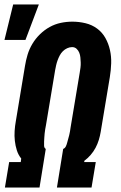

<svg xmlns="http://www.w3.org/2000/svg" viewBox="-22 -840 542 860"><path d="M155 0H0L19 -114H71L73 -130Q60 -146 53.5 -166.5Q47 -187 44.5 -209Q42 -231 43.5 -253.5Q45 -276 49 -298L90 -545Q94 -570 101.5 -595Q109 -620 123 -643.5Q137 -667 157 -686.5Q177 -706 200.5 -719Q224 -732 250 -737.5Q276 -743 302 -743Q332 -743 361 -736Q390 -729 413 -712Q436 -695 450 -670Q464 -645 470.5 -616Q477 -587 476 -556.5Q475 -526 470 -495L429 -249Q426 -231 420.5 -213Q415 -195 406 -178Q397 -161 384 -146Q371 -131 356 -120L355 -114H407L388 0H233L261 -173Q269 -176 273 -184.5Q277 -193 279 -201.5Q281 -210 283.5 -218Q286 -226 288 -234.5Q290 -243 291.5 -251.5Q293 -260 294 -268L335 -514Q337 -526 338.5 -537.5Q340 -549 339.5 -560.5Q339 -572 338 -583Q337 -594 333 -604Q329 -614 321 -621.5Q313 -629 301 -629Q290 -629 279 -624Q268 -619 259.5 -610.5Q251 -602 245.5 -591.5Q240 -581 236 -570Q232 -559 229.5 -548Q227 -537 225 -526L184 -280Q182 -270 180.5 -261Q179 -252 178 -242.5Q177 -233 176.5 -224Q176 -215 175.5 -206Q175 -197 175.5 -187Q176 -177 183 -173ZM-2 -661 37 -820H152L92 -661Z"/></svg>

Font: Iosevka Heavy Oblique
Style: Regular
Weight: 900
Italic angle: -9°
Monospace: yes
Designer: Belleve Invis
Foundry: Belleve Invis
Version: Version 32.5.0; ttfautohint (v1.8.4)